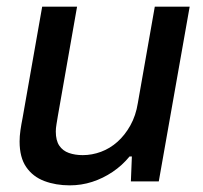

<svg xmlns="http://www.w3.org/2000/svg" viewBox="-20 -546 612 578"><path d="M190 12Q148 12 113.5 -1Q79 -14 59 -43Q39 -72 39 -120Q39 -136 41.5 -153.5Q44 -171 48 -191L107 -526H212L154 -196Q152 -183 150 -171.5Q148 -160 148 -150Q148 -123 158.5 -107.5Q169 -92 187.5 -85.5Q206 -79 229 -79Q257 -79 284 -89Q311 -99 333.5 -119Q356 -139 372.5 -168.5Q389 -198 395 -236L446 -526H551L458 0H374L377 -75H370Q348 -48 319 -28.5Q290 -9 257.5 1.5Q225 12 190 12Z"/></svg>

Font: Archivo SemiBold Medium
Style: Italic
Weight: 500
Italic angle: -10°
Version: Version 2.001